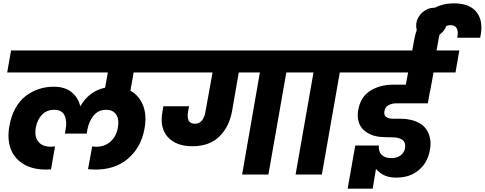

<svg xmlns="http://www.w3.org/2000/svg" viewBox="-20 -1041 2891 1145"><path d="M841.8 -273.9Q821.8 -161.1 742.2 -94Q662.6 -26.9 540 -29.8Q529.3 -29.8 504.9 -32.2L529.8 -168Q541.5 -166 556.2 -166Q604.5 -166 639.2 -196.8Q673.8 -227.5 683.1 -280.8Q691.9 -327.6 673.3 -356.9Q654.8 -386.2 612.8 -386.2Q566.9 -386.2 539.1 -353Q511.2 -319.8 501 -268.1L497.1 -244.1H367.2L371.1 -268.1Q380.9 -318.8 365 -352.5Q349.1 -386.2 303.2 -386.2Q259.3 -386.2 231 -357.4Q202.6 -328.6 193.8 -280.8Q184.1 -228 207.8 -197Q231.4 -166 284.2 -166Q292.5 -166 308.1 -168L284.2 -30.8Q270 -29.8 253.9 -29.8Q171.4 -29.8 116.7 -64.7Q62 -99.6 42.2 -158Q22.5 -216.3 36.1 -290Q46.4 -349.6 72 -395.5Q97.7 -441.4 133.8 -468.8Q169.9 -496.1 211.9 -510Q253.9 -523.9 299.8 -523.9Q367.2 -523.9 406.2 -491.9Q445.3 -460 458 -410.2H460.9Q483.9 -450.7 520.8 -479.2Q557.6 -507.8 606.9 -518.1L623 -608.9H22.9L45.9 -740.2H994.1L970.2 -608.9H776.9L757.8 -500Q809.1 -471.7 832.8 -413.3Q856.4 -355 841.8 -273.9Z M1423.8 0 1529.8 -608.9H1403.8L1364.7 -382.8Q1348.6 -286.6 1289.1 -227.8Q1229.5 -168.9 1127.4 -168.9Q1030.8 -168.9 981 -223.4Q931.2 -277.8 948.7 -375Q952.6 -397.5 954.6 -407.2H1107.4L1101.6 -376Q1089.4 -303.2 1141.6 -303.2Q1170.9 -303.2 1186 -324.5Q1201.2 -345.7 1205.6 -377L1247.6 -608.9H936.5L959.5 -740.2H1808.6L1785.6 -608.9H1687.5L1580.6 0Z M1742.7 0 1849.6 -608.9H1751.5L1774.4 -740.2H2127.4L2104.5 -608.9H2006.3L1899.4 0Z M2222.2 -34.2 2202.6 84H2053.2L2098.6 -172.9H2239.3Q2236.3 -137.7 2255.9 -117.9Q2275.4 -98.1 2313.5 -98.1Q2347.7 -98.1 2369.6 -115Q2391.6 -131.8 2395.5 -158.2Q2400.4 -191.9 2379.6 -207Q2358.9 -222.2 2318.4 -222.2Q2280.3 -222.2 2256.3 -224.1Q2225.6 -225.6 2198.7 -235.6Q2171.9 -245.6 2150.1 -264.4Q2128.4 -283.2 2118.9 -314.2Q2109.4 -345.2 2116.2 -384.8Q2129.9 -462.4 2187.3 -499.3Q2244.6 -536.1 2326.2 -536.1H2400.4L2413.6 -608.9H2075.2L2098.6 -740.2H2438.5L2450.2 -804.2Q2456.1 -837.9 2467 -867.7Q2478 -897.5 2497.6 -926.3Q2517.1 -955.1 2542.5 -975.6Q2567.9 -996.1 2605.2 -1008.5Q2642.6 -1021 2687.5 -1021Q2783.2 -1021 2824.2 -965.8Q2865.2 -910.6 2843.3 -815.9H2706.5Q2714.8 -851.6 2704.1 -871.3Q2693.4 -891.1 2667.5 -891.1Q2608.4 -891.1 2595.2 -806.2L2583.5 -740.2H2719.2L2696.3 -608.9H2565.4L2546.4 -503.9H2545.4L2531.2 -424.8H2345.2Q2317.4 -424.8 2296.9 -413.8Q2276.4 -402.8 2272.5 -377.9Q2268.1 -355 2282.2 -344Q2296.4 -333 2325.2 -333H2368.7Q2400.4 -333 2428.2 -326.7Q2456.1 -320.3 2481 -306.6Q2505.9 -293 2521.5 -271Q2537.1 -249 2544.2 -217.8Q2551.3 -186.5 2543.5 -145Q2529.8 -69.8 2475.6 -25.1Q2421.4 19.5 2339.4 18.1Q2294.9 17.6 2266.1 1.7Q2237.3 -14.2 2222.2 -34.2Z M2538.1 -813Q2501 -813 2479 -839.6Q2457 -866.2 2462.9 -903.8Q2469.7 -941.9 2500.7 -968.5Q2531.7 -995.1 2569.8 -995.1Q2608.4 -995.1 2630.6 -968.5Q2652.8 -941.9 2646 -903.8Q2640.1 -866.2 2608.4 -839.6Q2576.7 -813 2538.1 -813Z"/></svg>

Font: SVN-Poppins
Style: Bold Italic
Weight: 700
Italic angle: -10°
Designer: Ninad Kale (Devanagari), Jonny Pinhorn (Latin)
Foundry: Indian Type Foundry
Version: Version 3.002 2017